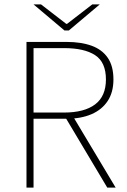

<svg xmlns="http://www.w3.org/2000/svg" viewBox="-20 -850 574 870"><path d="M100 0V-660H282Q347 -660 394.5 -643Q442 -626 468 -588.5Q494 -551 494 -490Q494 -432 468 -392.5Q442 -353 394.5 -332.5Q347 -312 282 -312H132V0ZM132 -340H270Q362 -340 411 -377Q460 -414 460 -490Q460 -568 411 -600Q362 -632 270 -632H132ZM466 0 274 -322 310 -324 504 0ZM272 -712 132 -830H166L280 -742H284L398 -830H432L292 -712Z"/></svg>

Font: Source Sans 3 VF
Style: Regular
Weight: 200
Designer: Paul D. Hunt
Foundry: Adobe
Version: Version 3.046;hotconv 1.0.118;makeotfexe 2.5.65603